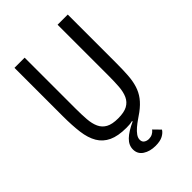

<svg xmlns="http://www.w3.org/2000/svg" viewBox="-260 -806 1121 1121"><g transform="rotate(-45 300.0 -245.5)"><path d="M164 -698V-279Q164 -228 167 -188Q170 -148 183 -119.5Q196 -91 223.5 -76Q251 -61 300 -61Q349 -61 376.5 -76Q404 -91 417 -119.5Q430 -148 433 -188Q436 -228 436 -279V-698H520V-299Q520 -242 517 -198Q514 -154 503 -119Q492 -84 470.5 -55.5Q449 -27 413 0Q396 12 376.5 25.5Q357 39 340 53.5Q323 68 311.5 84Q300 100 300 116Q300 134 312.5 142.5Q325 151 342 151Q373 151 394 125L434 166Q424 183 401.5 195Q379 207 341 207Q295 207 263.5 186.5Q232 166 232 128Q232 93 261 65Q290 37 347 11L345 7Q333 10 321 11Q309 12 295 12Q226 12 183.5 -8Q141 -28 118 -67Q95 -106 87.5 -164Q80 -222 80 -299V-698Z"/></g></svg>

Font: PlemolJP35 Console
Style: Regular
Weight: 400
Version: v2.0.3; ttfautohint (v1.8.4.7-5d5b-dirty) -l 6 -r 45 -G 200 